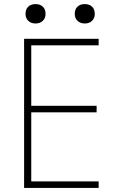

<svg xmlns="http://www.w3.org/2000/svg" viewBox="-20 -920 590 940"><path d="M98 0V-730H463V-698H133V-402H453V-370H133V-32H463V0ZM154 -805Q132 -805 118.5 -818Q105 -831 105 -852Q105 -875 118.5 -887.5Q132 -900 154 -900Q176 -900 189.5 -887.5Q203 -875 203 -852Q203 -831 189.5 -818Q176 -805 154 -805ZM395 -805Q373 -805 359.5 -818Q346 -831 346 -852Q346 -875 359.5 -887.5Q373 -900 395 -900Q417 -900 430.5 -887.5Q444 -875 444 -852Q444 -831 430.5 -818Q417 -805 395 -805Z"/></svg>

Font: M PLUS Code Latin SemiExpanded ExtraLight
Style: Regular
Weight: 250
Width: 6
Designer: Coji Morishita
Foundry: UNDERFOREST DESIGN
Version: Version 1.002; ttfautohint (v1.8.3)